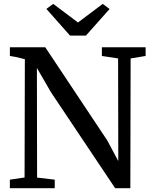

<svg xmlns="http://www.w3.org/2000/svg" viewBox="-20 -992 802 1012"><path d="M32 0V-45L109.5 -56.5L111 -680Q99.5 -683 86 -686.2Q72.5 -689.5 59 -692.5Q45.5 -695.5 32 -697V-743H218.5L545.5 -251.5L603.5 -143L602.5 -684L517 -697V-743H747.5V-697L668.5 -684L667 0H587L248.5 -506L174.5 -634L175.5 -56L268.5 -45V0ZM349 -804.5 224.5 -945 260.5 -971.5 391 -873.5 521.5 -971.5 557.5 -944.5 433 -804.5Z"/></svg>

Font: Merriweather 36pt
Style: Regular
Weight: 400
Designer: Eben Sorkin
Foundry: Eben Sorkin
Version: Version 2.100